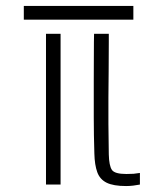

<svg xmlns="http://www.w3.org/2000/svg" viewBox="-20 -620 550 645"><path d="M450 0Q439.5 2 427.8 3.5Q416 5 403.5 5Q361 5 338.2 -6.2Q315.5 -17.5 306.8 -41.5Q298 -65.5 297 -104Q296 -135.5 295.5 -165.8Q295 -196 295 -225.8Q295 -255.5 295 -285.8Q295 -316 295 -347Q295 -378 295.2 -410.8Q295.5 -443.5 295.5 -479L296 -506.5H345.5V-479Q345.5 -425 345 -380Q344.5 -335 344.2 -292.5Q344 -250 344.2 -204Q344.5 -158 345.5 -101Q346.5 -63 356 -49.2Q365.5 -35.5 404.5 -35.5Q419 -35.5 428.8 -36.2Q438.5 -37 450 -39ZM134.5 0V-506.5H183.5V0ZM60 -554V-600H428V-554Z"/></svg>

Font: Big Shoulders Stencil Text ExtraLight
Style: Regular
Weight: 250
Version: Version 2.001